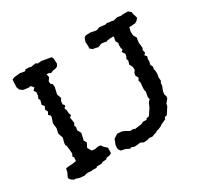

<svg xmlns="http://www.w3.org/2000/svg" viewBox="-142 -869 1138 1077"><g transform="rotate(-30 427.0 -330.0)"><path d="M125 9 97 7 82 3 69 -1H59L47 -9L40 -15L34 -26L41 -42L48 -56L52 -77L64 -80L77 -81L97 -82L109 -84L121 -86L123 -109L116 -116L124 -134L119 -185L114 -192L115 -208L123 -237L112 -268L119 -300L115 -334L126 -366V-377L115 -389L124 -405L115 -423L124 -440L112 -455L119 -481L113 -496L120 -509L122 -532L112 -546L126 -561L110 -578L99 -575L81 -577L63 -580L52 -588L45 -594L39 -612L40 -629V-641L42 -660L56 -666L67 -667L86 -669L97 -670L109 -667L127 -665L132 -673H155L167 -669L185 -672L199 -674L209 -667L233 -669L245 -667L268 -663L281 -661L295 -658L300 -646L301 -629L302 -612L294 -598L280 -592L263 -590L248 -583L236 -589L221 -590L226 -569L212 -549L214 -532L224 -525L226 -506L216 -462L226 -434L217 -419L215 -399L225 -387L213 -373L219 -359L220 -339L226 -323L214 -314L220 -276L212 -263L217 -250L213 -232L226 -208L216 -163L226 -146L212 -118L227 -93L246 -90L270 -95L286 -92L294 -79L303 -71L314 -61V-44L313 -26L300 -19L279 -16L274 -9L248 -7L235 -1H208L202 5L178 4L167 6L150 4L134 5ZM368 -11 360 -22 357 -33 358 -51 369 -80 370 -85 393 -100 398 -103 427 -101 442 -95 469 -80 490 -81 499 -76 538 -81 543 -82 557 -89 580 -88 583 -95 601 -99 608 -109 617 -123 626 -136 630 -144 639 -165 653 -181 649 -194 651 -204 655 -227 652 -238V-253L655 -288L650 -300L659 -316L649 -335L652 -350L662 -364V-378L658 -392L650 -404L657 -427L652 -441L659 -452L662 -468L649 -488L660 -496L656 -510L655 -529L658 -540L649 -558L654 -586H630L610 -583L606 -580L587 -584L572 -585L550 -576L528 -581L516 -583L500 -597L503 -603L502 -622L501 -636L505 -650L511 -663L522 -669L552 -670L576 -665L588 -663L604 -668L611 -671L646 -666L659 -670L665 -668L693 -665L697 -662L716 -667L728 -669L745 -665L763 -667H793L810 -653V-644L815 -628L820 -611L808 -597L795 -589L780 -588L771 -587H756L750 -563V-545L753 -532L763 -515L760 -500L758 -483L760 -470L762 -449L756 -437L761 -419L750 -408L761 -395L756 -379L757 -365L752 -344L760 -329L757 -314L760 -302L761 -284L757 -259L759 -238L752 -227L751 -210L740 -182L737 -163L742 -147L740 -133L722 -112L717 -93L712 -87L705 -75L691 -54L676 -50L672 -39L655 -31L641 -25L630 -17L612 -9L599 -6L590 0L580 3L560 10L539 7L535 11L504 14L485 5L460 8H441L432 2L418 6L397 -5Z"/></g></svg>

Font: Winky Rough
Style: Regular
Weight: 400
Designer: Simon Atzbach
Foundry: typofactur
Version: Version 1.206